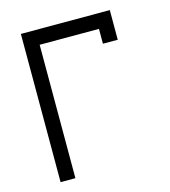

<svg xmlns="http://www.w3.org/2000/svg" viewBox="-97 -704 694 782"><g transform="rotate(-15 250.0 -312.5)"><path d="M62.5 -625Q62.5 -625 62.5 0H125V-562.5H375V-500H437.5Q437.5 -500 437.5 -625Z"/></g></svg>

Font: Unifont
Style: Regular
Weight: 500
Version: Version 13.0.05